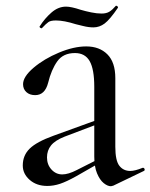

<svg xmlns="http://www.w3.org/2000/svg" viewBox="-20 -638 522 666"><path d="M365 8Q353 8 339.5 -3Q326 -14 316.5 -37Q307 -60 307 -95V-337Q307 -398 291 -426Q275 -454 240 -454Q199 -454 178.5 -425Q158 -396 147 -351Q136 -308 102 -308Q83 -308 71.5 -318.5Q60 -329 60 -346Q60 -372 96.5 -403Q133 -434 184.5 -455.5Q236 -477 279 -477Q325 -477 352.5 -449.5Q380 -422 380 -367V-129Q380 -81 394 -63Q408 -45 432 -45Q448 -45 475 -56H476Q480 -56 481.5 -51.5Q483 -47 479 -45L373 6ZM59 -64Q59 -99 83 -122.5Q107 -146 165 -167L325 -225L328 -211L204 -164Q171 -151 157 -133.5Q143 -116 143 -92Q143 -67 158.5 -50Q174 -33 196 -33Q217 -33 246 -48L335 -93L336 -79L245 -27Q211 -8 188.5 -0.5Q166 7 144 7Q107 7 83 -14Q59 -35 59 -64ZM382 -618H383Q386 -618 388 -615.5Q390 -613 389 -611Q361 -570 343 -556.5Q325 -543 304 -543Q287 -543 267.5 -548Q248 -553 243 -554Q202 -567 174 -567Q156 -567 148 -561.5Q140 -556 125 -540H124Q121 -540 118.5 -542.5Q116 -545 118 -547Q135 -574 158.5 -594.5Q182 -615 209 -615Q227 -615 260 -604Q277 -599 296.5 -595Q316 -591 332 -591Q349 -591 359.5 -597.5Q370 -604 382 -618Z"/></svg>

Font: Cormorant Unicase Medium
Style: Regular
Weight: 500
Designer: Christian Thalmann (Catharsis Fonts)
Foundry: Catharsis Fonts
Version: Version 4.000